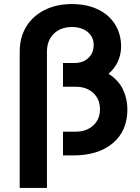

<svg xmlns="http://www.w3.org/2000/svg" viewBox="-20 -765 691 945"><path d="M77 160V-510Q77 -581 109 -633.5Q141 -686 199 -715.5Q257 -745 334 -745Q407 -745 461.5 -719Q516 -693 546 -645.5Q576 -598 576 -536Q576 -498 560.5 -463Q545 -428 514 -402Q564 -370 585.5 -324Q607 -278 607 -227Q607 -121 535.5 -60.5Q464 0 340 0H290V-117H353Q406 -117 439 -147.5Q472 -178 472 -227Q472 -277 439 -307.5Q406 -338 353 -338H290V-455H346Q389 -455 415 -479.5Q441 -504 441 -544Q441 -583 411.5 -607.5Q382 -632 334 -632Q278 -632 244.5 -598.5Q211 -565 211 -510V160Z"/></svg>

Font: Plus Jakarta Text
Style: Bold
Weight: 700
Designer: Gumpita Rahayu
Foundry: Tokotype Studio
Version: Version 1.000